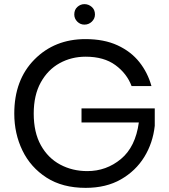

<svg xmlns="http://www.w3.org/2000/svg" viewBox="-20 -901 818 928"><path d="M49 0ZM49 0ZM394 7Q282 7 205 -42.5Q128 -92 88.5 -173.5Q49 -255 49 -352Q49 -515 146.5 -613.5Q244 -712 393 -712Q483 -712 548 -682Q613 -652 653.5 -601Q694 -550 712 -485H616Q593 -546 537.5 -586.5Q482 -627 394 -627Q325 -627 268 -595.5Q211 -564 177 -502.5Q143 -441 143 -352Q143 -261 177.5 -199Q212 -137 271 -105.5Q330 -74 402 -74Q494 -74 564.5 -132.5Q635 -191 651 -309H374V-377H728V-293Q719 -210 677.5 -142.5Q636 -75 564.5 -34Q493 7 394 7ZM388 -782Q368 -782 353.5 -796.5Q339 -811 339 -831Q339 -854 354 -867.5Q369 -881 388 -881Q408 -881 423.5 -867.5Q439 -854 439 -831Q439 -811 424 -796.5Q409 -782 388 -782Z"/></svg>

Font: Ulagadi Sans
Style: Regular
Weight: 400
Designer: Ninad Kale (Devanagari), Jonny Pinhorn (Latin)
Foundry: Indian Type Foundry
Version: Version 3.01;March 29, 2020;FontCreator 12.0.0.2522 64-bit; 